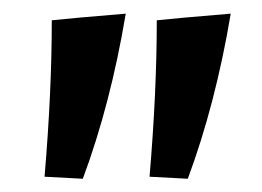

<svg xmlns="http://www.w3.org/2000/svg" viewBox="-20 -654 388 284"><path d="M56.6 -624Q84 -627 166 -633.8Q143.6 -500 102.5 -389.6Q84 -390.6 45.9 -392.6Q56.6 -518.6 56.6 -624ZM211.9 -624Q239.3 -627 321.3 -633.8Q298.8 -500 257.8 -389.6Q239.3 -390.6 201.2 -392.6Q211.9 -518.6 211.9 -624Z"/></svg>

Font: Acme Polish
Style: Regular
Weight: 400
Designer: Juan Pablo del Peral
Version: Version 1.002